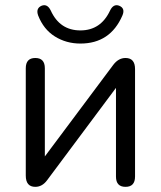

<svg xmlns="http://www.w3.org/2000/svg" viewBox="-20 -718 624 745"><path d="M292 -549Q237 -549 193 -576.5Q149 -604 128 -658Q118 -686 142 -696Q164 -704 177 -677Q212 -600 292 -600Q371 -600 407 -677Q420 -704 442 -696Q467 -686 455 -658Q408 -549 292 -549ZM117 7Q80 7 80 -37V-453Q80 -493 117 -493Q154 -493 154 -453V-111L420 -467Q440 -493 467 -493Q504 -493 504 -450V-33Q504 7 467 7Q430 7 430 -33V-377L163 -19Q144 7 117 7Z"/></svg>

Font: Nunito
Style: Regular
Weight: 400
Designer: Vernon Adams
Foundry: Vernon Adams
Version: Version 3.602